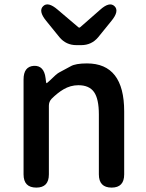

<svg xmlns="http://www.w3.org/2000/svg" viewBox="-20 -852 664 872"><path d="M145 0Q87 0 87 -60V-491Q87 -550 134 -553Q180 -555 187 -497L189 -481Q190 -474 191.5 -474Q193 -474 206 -486Q237 -517 249 -523Q275 -537 301 -551Q323 -564 375 -564Q544 -564 544 -346V-60Q544 0 487 0Q429 0 429 -60V-332Q429 -403 407 -434Q385 -465 336 -465Q300 -465 268 -446Q241 -430 214 -403Q202 -390 202 -372V-60Q202 0 145 0ZM327 -647Q280 -647 250 -683L190 -757Q153 -802 176 -824Q198 -846 242 -808L335 -729Q340 -724 345 -729L434 -807Q477 -846 500 -824Q523 -802 486 -757L426 -683Q396 -647 349 -647Z"/></svg>

Font: Resource Han Rounded JP Medium
Style: Regular
Weight: 500
Designer: Cyano Hao (round all glyphs); Ryoko NISHIZUKA 西塚涼子 (kana, bopomofo & ideographs); Paul D. Hunt (Latin, Greek & Cyrillic)
Foundry: Cyano Hao
Version: 0.990